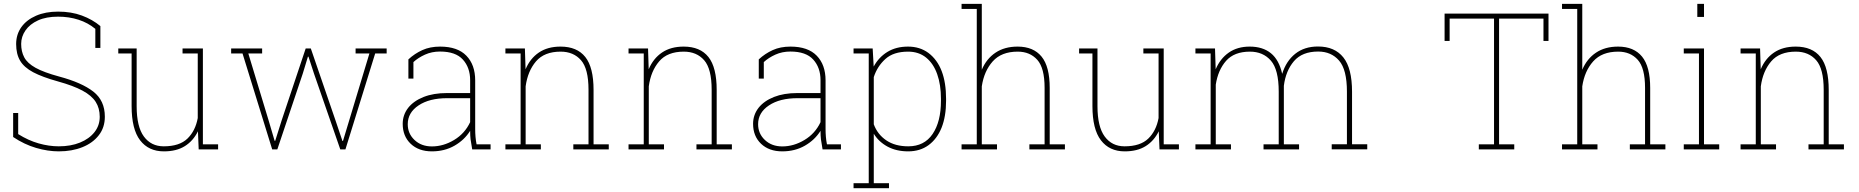

<svg xmlns="http://www.w3.org/2000/svg" viewBox="-20 -782 9732 1005"><path d="M287.6 10.3Q230.5 10.3 168.7 -7.8Q106.9 -25.9 48.8 -64.9V-190.4H75.2V-80.1Q127.9 -46.9 182.1 -31.5Q236.3 -16.1 287.6 -16.1Q350.6 -16.1 398.4 -35.6Q446.8 -55.2 474.4 -90.1Q502 -125 502 -170.4Q502 -215.8 481 -248.5Q460 -281.7 411.9 -307.6Q363.8 -333.5 282.7 -356Q242.2 -367.2 210 -379.2Q177.7 -391.1 153.8 -403.8Q106 -429.2 85.2 -464.4Q64.5 -499.5 64.5 -551.3Q64.5 -601.6 91.8 -640.1Q119.1 -678.2 168.7 -699.7Q218.3 -721.2 284.2 -721.2Q353 -721.2 408.4 -700.7Q463.9 -680.2 505.4 -645.5V-531.2H479V-630.9Q440.9 -662.6 391.1 -678.7Q341.3 -694.8 284.2 -694.8Q221.7 -694.8 179.2 -675.3Q136.2 -655.8 113.5 -623Q90.8 -590.3 90.8 -552.2Q90.8 -512.2 106.9 -481.9Q123 -451.2 166 -427.2Q209 -403.3 290 -381.3Q408.2 -349.6 468.5 -302.5Q528.8 -255.4 528.8 -171.4Q528.8 -114.7 497.6 -74.7Q466.3 -33.7 411.6 -11.7Q356.9 10.3 287.6 10.3Z M837.9 10.3Q757.8 10.3 713.4 -47.6Q668.9 -105.5 668.9 -227.1V-502H599.1V-528.3H695.3V-226.1Q695.3 -118.7 733.2 -67.4Q771 -16.1 836.9 -16.1Q919.4 -16.1 961.2 -56.6Q1002.9 -97.2 1015.1 -164.1V-502H935.5V-528.3H1042V-26.4H1121.6V0H1020L1016.1 -94.7Q991.2 -44.4 947.5 -17.1Q903.8 10.3 837.9 10.3Z M1594.7 -485.4H1591.8L1564.9 -397L1431.6 0H1404.8L1249.5 -502H1189.9V-528.3H1352.1V-502H1279.8L1385.7 -152.8L1417.5 -44.9L1420.4 -44.4L1454.6 -152.8L1580.1 -528.3H1606.9L1735.8 -152.8L1772.5 -43.9L1775.4 -44.4L1913.6 -502H1841.3V-528.3H2003.9V-502H1943.8L1788.1 0H1761.2L1623.5 -397Z M2240.7 10.3Q2171.4 10.3 2129.6 -29.5Q2087.9 -69.3 2087.9 -133.8Q2087.9 -180.7 2116.7 -217.8Q2145.5 -253.9 2197.3 -274.4Q2249 -294.9 2319.3 -294.9H2440.9V-362.3Q2440.9 -428.2 2402.8 -470.2Q2364.7 -512.2 2283.2 -512.2Q2240.2 -512.2 2204.6 -496.1Q2168.9 -480 2144 -457V-370.6H2117.7V-471.2Q2150.4 -501.5 2190.7 -519.8Q2231 -538.1 2283.7 -538.1Q2375 -538.1 2421.1 -490.5Q2467.3 -442.9 2467.3 -361.3V-106.4Q2467.3 -85.9 2469 -65.9Q2470.7 -45.9 2474.6 -26.4H2547.9V0H2451.7Q2445.3 -34.7 2443.1 -53Q2440.9 -71.3 2440.9 -97.2Q2411.1 -49.3 2359.1 -19.5Q2307.1 10.3 2240.7 10.3ZM2240.7 -15.6Q2300.8 -15.6 2356.9 -49.3Q2413.1 -83 2440.9 -142.6V-268.1H2320.8Q2227.5 -268.1 2170.9 -230.2Q2114.3 -192.4 2114.3 -131.8Q2114.3 -82.5 2149.9 -49.1Q2185.5 -15.6 2240.7 -15.6Z M2731.4 -26.4H2811V0H2625.5V-26.4H2705.1V-502H2625.5V-528.3H2727.5L2731 -419.4Q2754.9 -476.1 2800.8 -507.1Q2846.7 -538.1 2914.1 -538.1Q3000.5 -538.1 3043.7 -483.6Q3086.9 -429.2 3086.9 -311V-26.4H3166.5V0H2981V-26.4H3060.5V-312Q3060.5 -421.9 3021.2 -466.8Q2981.9 -511.7 2914.6 -511.7Q2829.1 -511.7 2785.6 -460.7Q2742.2 -409.7 2731.4 -330.1Z M3376 -26.4H3455.6V0H3270V-26.4H3349.6V-502H3270V-528.3H3372.1L3375.5 -419.4Q3399.4 -476.1 3445.3 -507.1Q3491.2 -538.1 3558.6 -538.1Q3645 -538.1 3688.2 -483.6Q3731.4 -429.2 3731.4 -311V-26.4H3811V0H3625.5V-26.4H3705.1V-312Q3705.1 -421.9 3665.8 -466.8Q3626.5 -511.7 3559.1 -511.7Q3473.6 -511.7 3430.2 -460.7Q3386.7 -409.7 3376 -330.1Z M4074.7 10.3Q4005.4 10.3 3963.6 -29.5Q3921.9 -69.3 3921.9 -133.8Q3921.9 -180.7 3950.7 -217.8Q3979.5 -253.9 4031.2 -274.4Q4083 -294.9 4153.3 -294.9H4274.9V-362.3Q4274.9 -428.2 4236.8 -470.2Q4198.7 -512.2 4117.2 -512.2Q4074.2 -512.2 4038.6 -496.1Q4002.9 -480 3978 -457V-370.6H3951.7V-471.2Q3984.4 -501.5 4024.7 -519.8Q4064.9 -538.1 4117.7 -538.1Q4209 -538.1 4255.1 -490.5Q4301.3 -442.9 4301.3 -361.3V-106.4Q4301.3 -85.9 4303 -65.9Q4304.7 -45.9 4308.6 -26.4H4381.8V0H4285.6Q4279.3 -34.7 4277.1 -53Q4274.9 -71.3 4274.9 -97.2Q4245.1 -49.3 4193.1 -19.5Q4141.1 10.3 4074.7 10.3ZM4074.7 -15.6Q4134.8 -15.6 4190.9 -49.3Q4247.1 -83 4274.9 -142.6V-268.1H4154.8Q4061.5 -268.1 4004.9 -230.2Q3948.2 -192.4 3948.2 -131.8Q3948.2 -82.5 3983.9 -49.1Q4019.5 -15.6 4074.7 -15.6Z M4553.7 176.8H4633.3V203.1H4447.8V176.8H4527.3V-502H4447.8V-528.3H4547.9L4553.2 -433.6Q4579.6 -482.4 4625 -510.3Q4670.4 -538.1 4732.9 -538.1Q4794.9 -538.1 4839.8 -504.9Q4932.1 -435.1 4932.1 -264.6V-254.4Q4932.1 -173.3 4908.7 -113.8Q4884.8 -54.7 4840.3 -22.2Q4795.9 10.3 4733.9 10.3Q4671.9 10.3 4625.7 -14.6Q4579.6 -39.6 4553.7 -82ZM4734.4 -16.1Q4817.9 -16.1 4861.6 -80.6Q4905.3 -145 4905.3 -254.4V-264.6Q4905.3 -338.4 4885.7 -393.6Q4866.2 -449.2 4827.6 -480.5Q4789.1 -511.7 4733.4 -511.7Q4656.7 -511.7 4614.3 -473.1Q4571.8 -434.6 4553.7 -378.4V-131.3Q4573.2 -78.6 4619.1 -47.4Q4665 -16.1 4734.4 -16.1Z M5119.1 -26.4H5198.7V0H5013.2V-26.4H5092.8V-735.4H5013.2V-761.7H5119.1V-417Q5143.6 -474.6 5190.9 -506.3Q5238.3 -538.1 5306.6 -538.1Q5389.2 -538.1 5431.9 -485.8Q5474.6 -433.6 5474.6 -321.3V-26.4H5554.2V0H5368.2V-26.4H5447.8V-322.3Q5447.8 -426.3 5409.4 -469Q5371.1 -511.7 5307.1 -511.7Q5221.7 -511.7 5176.3 -460.7Q5130.9 -409.7 5119.1 -330.1Z M5867.2 10.3Q5787.1 10.3 5742.7 -47.6Q5698.2 -105.5 5698.2 -227.1V-502H5628.4V-528.3H5724.6V-226.1Q5724.6 -118.7 5762.5 -67.4Q5800.3 -16.1 5866.2 -16.1Q5948.7 -16.1 5990.5 -56.6Q6032.2 -97.2 6044.4 -164.1V-502H5964.8V-528.3H6071.3V-26.4H6150.9V0H6049.3L6045.4 -94.7Q6020.5 -44.4 5976.8 -17.1Q5933.1 10.3 5867.2 10.3Z M6343.8 -26.4H6423.3V0H6237.3V-26.4H6316.9V-502H6237.3V-528.3H6339.8L6343.3 -419.4Q6367.2 -475.6 6412.1 -506.8Q6457 -538.1 6521.5 -538.1Q6589.8 -538.1 6632.6 -503.2Q6675.3 -468.3 6691.4 -395.5Q6712.4 -462.9 6760 -500.7Q6807.6 -538.6 6878.9 -538.6Q6966.3 -538.6 7011.7 -481.4Q7057.1 -424.3 7057.1 -301.8V-26.9H7136.7V-0.5H6950.7V-26.9H7030.3V-302.7Q7030.3 -417.5 6989.3 -464.8Q6948.2 -512.2 6879.9 -512.2Q6795.9 -512.2 6752.9 -461.7Q6710 -411.1 6700.2 -333V-26.4H6779.8V0H6593.8V-26.4H6673.3V-302.2Q6673.3 -417.5 6632.3 -464.6Q6591.3 -511.7 6522.5 -511.7Q6440.4 -511.7 6397.9 -463.6Q6355.5 -415.5 6343.8 -338.9Z M7826.7 -684.6V-26.4H7906.2V0H7720.7V-26.4H7800.3V-684.6H7567.9V-567.9H7541.5V-710.9H8085.4V-567.9H8059.1V-684.6Z M8262.2 -26.4H8341.8V0H8156.2V-26.4H8235.8V-735.4H8156.2V-761.7H8262.2V-417Q8286.6 -474.6 8334 -506.3Q8381.3 -538.1 8449.7 -538.1Q8532.2 -538.1 8575 -485.8Q8617.7 -433.6 8617.7 -321.3V-26.4H8697.3V0H8511.2V-26.4H8590.8V-322.3Q8590.8 -426.3 8552.5 -469Q8514.2 -511.7 8450.2 -511.7Q8364.7 -511.7 8319.3 -460.7Q8273.9 -409.7 8262.2 -330.1Z M8864.3 -693.4V-761.7H8899.4V-693.4ZM8899.4 -528.3V-26.4H8979V0H8793.5V-26.4H8873V-502H8793.5V-528.3Z M9196.8 -26.4H9276.4V0H9090.8V-26.4H9170.4V-502H9090.8V-528.3H9192.9L9196.3 -419.4Q9220.2 -476.1 9266.1 -507.1Q9312 -538.1 9379.4 -538.1Q9465.8 -538.1 9509 -483.6Q9552.2 -429.2 9552.2 -311V-26.4H9631.8V0H9446.3V-26.4H9525.9V-312Q9525.9 -421.9 9486.6 -466.8Q9447.3 -511.7 9379.9 -511.7Q9294.4 -511.7 9251 -460.7Q9207.5 -409.7 9196.8 -330.1Z"/></svg>

Font: Suwannaphum Thin
Style: Regular
Weight: 100
Designer: Danh Hong
Version: Version 8.002; ttfautohint (v1.8.3)